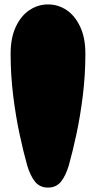

<svg xmlns="http://www.w3.org/2000/svg" viewBox="-20 -834 434 868"><path d="M197 14Q160 14 138.5 -12.5Q117 -39 103 -86Q86 -146 68.5 -227.5Q51 -309 39.5 -402.5Q28 -496 28 -591Q28 -663 51.5 -713Q75 -763 113.5 -788.5Q152 -814 197 -814Q243 -814 281 -788.5Q319 -763 342.5 -713Q366 -663 366 -591Q366 -496 354.5 -402.5Q343 -309 325.5 -227.5Q308 -146 291 -86Q277 -39 255.5 -12.5Q234 14 197 14Z"/></svg>

Font: Matemasie
Style: Regular
Weight: 400
Designer: Adam Yeo
Version: Version 1.001; ttfautohint (v1.8.4.7-5d5b)